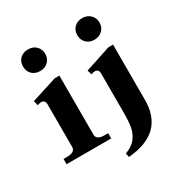

<svg xmlns="http://www.w3.org/2000/svg" viewBox="-194 -848 1081 1140"><g transform="rotate(-30 346.5 -278.5)"><path d="M84 -631Q84 -664 105 -684.5Q126 -705 160 -705Q194 -705 215 -684Q236 -663 236 -631Q236 -599 215 -578Q194 -557 160 -557Q126 -557 105 -577.5Q84 -598 84 -631ZM456 -631Q456 -664 477 -684.5Q498 -705 531 -705Q565 -705 586.5 -684Q608 -663 608 -631Q608 -599 586.5 -578Q565 -557 531 -557Q498 -557 477 -578Q456 -599 456 -631ZM18 -36H44Q70 -36 84 -45Q98 -54 98 -72V-365Q98 -381 89.5 -388Q81 -395 69 -395Q66 -395 59.5 -393Q53 -391 45 -389L37 -421L212 -477H244V-72Q244 -54 258 -45Q272 -36 298 -36H324V0H18ZM355 121Q402 104 426 74Q450 44 457.5 5.5Q465 -33 465 -88V-365Q465 -394 437 -394Q431 -394 413 -388L404 -419L580 -477H612V-98Q612 128 360 148Z"/></g></svg>

Font: Taviraj DemiBold
Style: Regular
Weight: 600
Designer: Katatrad Team
Foundry: CadsonDemak
Version: Version 1.030